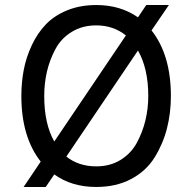

<svg xmlns="http://www.w3.org/2000/svg" viewBox="-20 -732 765 764"><path d="M74 12 142 -89Q65 -187 65 -350Q65 -404 74.5 -454Q84 -504 106.5 -552Q129 -600 162.5 -635Q196 -670 247.5 -691Q299 -712 363 -712Q459 -712 529 -663L562 -712H652L583 -611Q660 -513 660 -350Q660 -281 644 -219.5Q628 -158 594.5 -104.5Q561 -51 501.5 -19.5Q442 12 363 12Q265 12 196 -38L162 12ZM196 -169 481 -591Q431 -631 363 -631Q308 -631 266 -605.5Q224 -580 201 -537.5Q178 -495 167 -448Q156 -401 156 -350Q156 -239 196 -169ZM363 -70Q418 -70 459.5 -95.5Q501 -121 524 -163Q547 -205 558.5 -252.5Q570 -300 570 -350Q570 -459 529 -531L244 -109Q293 -70 363 -70Z"/></svg>

Font: Overpass
Style: Regular
Weight: 400
Designer: Delve Withrington, Thomas Jockin
Foundry: Delve Fonts
Version: Version 3.000;DELV;Overpass